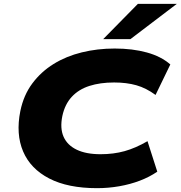

<svg xmlns="http://www.w3.org/2000/svg" viewBox="-20 -969 942 1001"><path d="M486 12Q334 12 236.5 -38.5Q139 -89 100.5 -179.5Q62 -270 86 -390Q103 -473 148.5 -534Q194 -595 259.5 -635.5Q325 -676 406.5 -696Q488 -716 578 -716Q671 -716 745.5 -695.5Q820 -675 868 -633L791 -474Q742 -510 691 -524.5Q640 -539 575 -539Q502 -539 446 -521Q390 -503 354 -464Q318 -425 305 -364Q292 -300 311.5 -256Q331 -212 380 -188.5Q429 -165 504 -165Q572 -165 629.5 -181Q687 -197 749 -233L800 -74Q759 -46 709 -27Q659 -8 602 2Q545 12 486 12ZM518 -765 699 -949H902L660 -765Z"/></svg>

Font: Nunito Sans 10pt Expanded Black
Style: Italic
Weight: 900
Width: 7
Italic angle: -9°
Designer: Vernon Adams
Foundry: Vernon Adams
Version: Version 3.101;gftools[0.9.27]